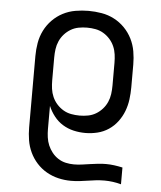

<svg xmlns="http://www.w3.org/2000/svg" viewBox="-53 -574 707 844"><g transform="rotate(5 300.0 -152.5)"><path d="M291 223Q263 223 235.5 216.5Q208 210 183.5 196Q159 182 140 161Q121 140 109 114.5Q97 89 92.5 61Q88 33 88 5V-310Q88 -339 93 -368Q98 -397 111 -423Q124 -449 144.5 -470Q165 -491 191 -504.5Q217 -518 246 -523Q275 -528 304 -528Q333 -528 362 -523Q391 -518 417 -504.5Q443 -491 463.5 -470Q484 -449 497 -423Q510 -397 515 -368Q520 -339 520 -310V-210Q520 -183 516.5 -156Q513 -129 503.5 -104Q494 -79 477.5 -57Q461 -35 438.5 -20Q416 -5 389.5 1.5Q363 8 336 8Q309 8 283.5 2Q258 -4 236 -17.5Q214 -31 197.5 -52Q181 -73 171 -97V5Q171 23 173.5 41.5Q176 60 183 76.5Q190 93 201.5 107.5Q213 122 228.5 132Q244 142 262 146Q280 150 298 150Q316 150 333.5 147.5Q351 145 368.5 142.5Q386 140 403.5 138Q421 136 439 136Q457 136 475.5 138.5Q494 141 512 145V219Q494 214 475.5 211.5Q457 209 439 209Q420 209 401.5 211Q383 213 365 216Q347 219 328.5 221Q310 223 291 223ZM304 -66Q323 -66 341.5 -69.5Q360 -73 376 -82.5Q392 -92 404.5 -106Q417 -120 424.5 -137Q432 -154 434.5 -172.5Q437 -191 437 -210V-310Q437 -329 434.5 -347.5Q432 -366 424.5 -383Q417 -400 404.5 -414Q392 -428 376 -437.5Q360 -447 341.5 -450.5Q323 -454 304 -454Q285 -454 266.5 -450.5Q248 -447 232 -437.5Q216 -428 203.5 -414Q191 -400 183.5 -383Q176 -366 173.5 -347.5Q171 -329 171 -310V-210Q171 -191 173.5 -172.5Q176 -154 183.5 -137Q191 -120 203.5 -106Q216 -92 232 -82.5Q248 -73 266.5 -69.5Q285 -66 304 -66Z"/></g></svg>

Font: R Plex Mono
Style: Regular
Weight: 400
Monospace: yes
Designer: Belleve Invis
Foundry: Belleve Invis
Version: Version 31.8.0